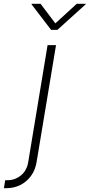

<svg xmlns="http://www.w3.org/2000/svg" viewBox="-115 -776 466 1000"><path d="M132.8 -541H176.8L75.7 67.4Q68.8 109.9 46.4 140.4Q23.9 170.9 -9 187.5Q-42 204.1 -82 204.1H-94.7L-87.9 162.6H-76.2Q-36.6 162.6 -5.9 137.5Q24.9 112.3 32.2 66.9ZM96.2 -756.3 173.3 -654.3 284.7 -756.3H331.5L331.1 -753.4L184.1 -620.6H150.9L49.3 -753.4L49.8 -756.3Z"/></svg>

Font: Inter 17pt ExtraLight
Style: Italic
Weight: 250
Italic angle: -9.3988°
Version: Version 4.001;git-66647c0bb